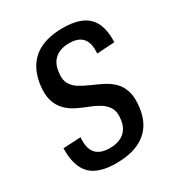

<svg xmlns="http://www.w3.org/2000/svg" viewBox="-139 -640 686 740"><g transform="rotate(-30 204.5 -270.5)"><path d="M166 7Q86 7 51 -30Q16 -67 18 -145L96 -149Q92 -101 111.5 -78.5Q131 -56 174 -56Q214 -56 237.5 -75.5Q261 -95 265 -132Q269 -162 259 -180.5Q249 -199 229.5 -211.5Q210 -224 185.5 -233.5Q161 -243 137 -254.5Q113 -266 94 -284.5Q75 -303 66 -331.5Q57 -360 63 -404Q74 -476 120 -512Q166 -548 247 -548Q325 -548 360 -512.5Q395 -477 392 -401L313 -396Q317 -441 298.5 -463Q280 -485 239 -485Q200 -485 176.5 -465.5Q153 -446 149 -408Q144 -378 154.5 -358.5Q165 -339 184.5 -327Q204 -315 228 -304.5Q252 -294 276.5 -282Q301 -270 319.5 -252Q338 -234 347 -205.5Q356 -177 350 -133Q341 -64 294.5 -28.5Q248 7 166 7Z"/></g></svg>

Font: Pathway Extreme Condensed
Style: Italic
Weight: 400
Width: 3
Italic angle: -8°
Version: Version 1.001;gftools[0.9.26]